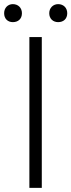

<svg xmlns="http://www.w3.org/2000/svg" viewBox="-36 -908 345 928"><path d="M106 0H166V-729H106ZM26 -801C52 -801 70 -817 70 -844C70 -870 52 -888 26 -888C2 -888 -16 -870 -16 -844C-16 -817 2 -801 26 -801ZM245 -801C271 -801 289 -817 289 -844C289 -870 271 -888 245 -888C221 -888 202 -870 202 -844C202 -817 221 -801 245 -801Z"/></svg>

Font: Noto Sans KR Light
Style: Regular
Weight: 300
Designer: Ryoko NISHIZUKA 西塚涼子 (kana, bopomofo & ideographs); Paul D. Hunt (Latin, Greek & Cyrillic); Sandoll Communications 산돌커뮤니
Foundry: Adobe
Version: Version 2.004;hotconv 1.0.118;makeotfexe 2.5.65603